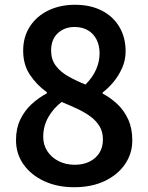

<svg xmlns="http://www.w3.org/2000/svg" viewBox="-20 -770 620 804"><path d="M290 14Q220 14 165 -11.5Q110 -37 78.5 -81.5Q47 -126 47 -183Q47 -232 65 -269.5Q83 -307 112.5 -334Q142 -361 176 -379V-384Q134 -414 105.5 -456.5Q77 -499 77 -558Q77 -616 105.5 -659.5Q134 -703 183 -726.5Q232 -750 294 -750Q359 -750 406.5 -725.5Q454 -701 480 -657Q506 -613 506 -555Q506 -518 491.5 -485.5Q477 -453 455.5 -427Q434 -401 410 -383V-378Q444 -360 472 -333.5Q500 -307 517 -269.5Q534 -232 534 -182Q534 -127 503.5 -82.5Q473 -38 418.5 -12Q364 14 290 14ZM338 -416Q368 -446 382.5 -479Q397 -512 397 -547Q397 -579 384.5 -604Q372 -629 348.5 -643Q325 -657 292 -657Q250 -657 222 -631Q194 -605 194 -558Q194 -521 213.5 -495Q233 -469 265.5 -450.5Q298 -432 338 -416ZM293 -80Q328 -80 354.5 -93Q381 -106 396 -129.5Q411 -153 411 -186Q411 -217 397.5 -240Q384 -263 361 -280.5Q338 -298 306.5 -313Q275 -328 238 -343Q204 -317 182.5 -279.5Q161 -242 161 -197Q161 -163 178.5 -136.5Q196 -110 226 -95Q256 -80 293 -80Z"/></svg>

Font: Noto Sans SC SemiBold
Style: Regular
Weight: 600
Designer: Ryoko NISHIZUKA 西塚涼子 (kana, bopomofo & ideographs); Paul D. Hunt (Latin, Greek & Cyrillic); Sandoll Communications 산돌커뮤니
Foundry: Adobe
Version: Version 2.004-H2;hotconv 1.0.118;makeotfexe 2.5.65603